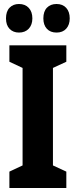

<svg xmlns="http://www.w3.org/2000/svg" viewBox="-20 -941 379 961"><path d="M312 0H27V-82L93 -113V-601L27 -632V-714H312V-632L245 -601V-113L312 -82ZM10 -849Q10 -884 28 -902.5Q46 -921 75 -921Q106 -921 124 -901.5Q142 -882 142 -849Q142 -817 124 -797.5Q106 -778 75 -778Q46 -778 28 -796.5Q10 -815 10 -849ZM197 -849Q197 -884 215 -902.5Q233 -921 263 -921Q294 -921 311.5 -901.5Q329 -882 329 -849Q329 -817 311.5 -797.5Q294 -778 263 -778Q232 -778 214.5 -797Q197 -816 197 -849Z"/></svg>

Font: Noto Sans Khmer ExtraCondensed ExtraBold
Style: Regular
Weight: 800
Width: 2
Designer: Danh Hong and the Monotype Design Team
Foundry: Monotype Imaging Inc.
Version: Version 2.004